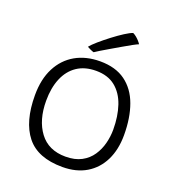

<svg xmlns="http://www.w3.org/2000/svg" viewBox="-135 -828 856 950"><g transform="rotate(20 293.0 -353.5)"><path d="M300.5 18Q170.5 18 111.2 -56.5Q52 -131 52 -270Q52 -354.5 82.8 -414.2Q113.5 -474 169 -505.8Q224.5 -537.5 299 -537.5Q380.5 -537.5 432.5 -499.5Q484.5 -461.5 509.2 -393.5Q534 -325.5 534 -234.5Q534 -158 506 -101.2Q478 -44.5 425.8 -13.2Q373.5 18 300.5 18ZM297.5 -35.5Q347 -35.5 381 -53.8Q415 -72 435.5 -102.5Q456 -133 465.2 -169.2Q474.5 -205.5 474.5 -241.5Q474.5 -312 455.8 -367.5Q437 -423 397.5 -454.8Q358 -486.5 296 -486.5Q237 -486.5 196.2 -459Q155.5 -431.5 134.5 -381.2Q113.5 -331 113.5 -263Q113.5 -161.5 160.5 -98.5Q207.5 -35.5 297.5 -35.5ZM404 -725Q413.5 -720.5 422.5 -713Q431.5 -705.5 438.8 -697.2Q446 -689 450 -682.5Q441 -679 420.2 -667.8Q399.5 -656.5 374 -641.5Q348.5 -626.5 323 -611.8Q297.5 -597 278.2 -585.2Q259 -573.5 252 -568.5Q249 -569.5 244 -571.2Q239 -573 233.8 -575.5Q228.5 -578 223.8 -580.5Q219 -583 216.5 -584.5Q227.5 -598.5 252.2 -620Q277 -641.5 306.5 -664Q336 -686.5 362.5 -703.5Q389 -720.5 404 -725Z"/></g></svg>

Font: Grandstander Thin ExtraLight
Style: Regular
Weight: 250
Version: Version 1.200